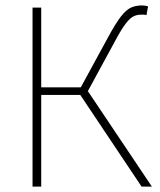

<svg xmlns="http://www.w3.org/2000/svg" viewBox="-20 -688 590 708"><path d="M100 0V-660H132V-366H278L376 -546Q405 -600 425 -626Q445 -652 463 -660Q481 -668 504 -668Q510 -668 516 -667Q522 -666 526 -664L520 -632Q514 -634 509.5 -634Q505 -634 500 -634Q486 -634 473 -628Q460 -622 444 -601.5Q428 -581 404 -536L304 -352L540 0H502L276 -338H132V0Z"/></svg>

Font: SourceSans3VF
Style: Regular
Weight: 200
Designer: Paul D. Hunt
Foundry: Adobe
Version: Version 3.052;hotconv 1.1.0;makeotfexe 2.6.0